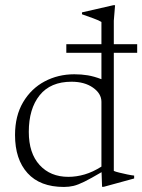

<svg xmlns="http://www.w3.org/2000/svg" viewBox="-20 -730 563 760"><path d="M242.5 -521V-555H381.5V-643Q372.5 -649 349.2 -657.5Q326 -666 304.5 -673.5V-681L429 -709.5H435.5L430.5 -648V-555H523V-521H430.5V-53.5Q436.5 -50.5 451.8 -46.8Q467 -43 483.8 -39.5Q500.5 -36 511 -35V-23.5L390.5 9.5H384L382 -48.5Q339.5 -23.5 314.2 -11Q289 1.5 271 5.8Q253 10 233 10Q138.5 10 89 -44.8Q39.5 -99.5 39.5 -195.5Q39.5 -271.5 71.5 -325.5Q103.5 -379.5 156.8 -407.8Q210 -436 274 -436Q302.5 -436 327.8 -431.8Q353 -427.5 381.5 -416.5V-521ZM381.5 -327Q381.5 -359.5 348.2 -383Q315 -406.5 263 -406.5Q180 -406.5 137 -353Q94 -299.5 94 -208Q94 -123.5 136.8 -76.8Q179.5 -30 250.5 -30Q282.5 -30 315 -39.5Q347.5 -49 381.5 -70.5Z"/></svg>

Font: Newsreader Text Light
Style: Regular
Weight: 300
Designer: Hugues Gentile
Foundry: Production Type
Version: Version 1.002